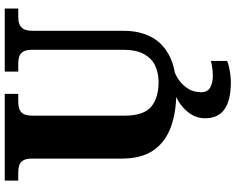

<svg xmlns="http://www.w3.org/2000/svg" viewBox="-112 -642 994 810"><g transform="rotate(-90 385.0 -237.0)"><path d="M403 10Q318 10 254.5 -13Q191 -36 156 -86.5Q121 -137 121 -219V-598Q121 -624 113 -636.5Q105 -649 92 -653Q79 -657 63 -657H28V-714H394V-657H360Q344 -657 330.5 -652.5Q317 -648 309.5 -635Q302 -622 302 -594V-210Q302 -127 340 -96Q378 -65 444 -65Q483 -65 514 -80Q545 -95 562.5 -128Q580 -161 580 -214V-598Q580 -624 572 -636.5Q564 -649 551.5 -653Q539 -657 523 -657H488V-714H754V-657H718Q702 -657 689 -652.5Q676 -648 668 -635Q660 -622 660 -594V-212Q660 -145 633.5 -95Q607 -45 551 -17.5Q495 10 403 10ZM445 240Q368 240 329.5 213.5Q291 187 291 130Q291 99 308 72Q325 45 352 26Q379 7 409 0H494Q473 6 451.5 21.5Q430 37 415.5 60Q401 83 401 115Q401 141 420.5 152.5Q440 164 470 164Q484 164 499.5 162Q515 160 533 156V224Q523 229 506 232.5Q489 236 472.5 238Q456 240 445 240Z"/></g></svg>

Font: Noto Serif Armenian ExtraBold
Style: Regular
Weight: 800
Version: Version 2.007